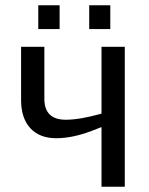

<svg xmlns="http://www.w3.org/2000/svg" viewBox="-20 -705 561 725"><path d="M451.2 -528.3V0H363.3V-225.1L325.2 -210.4Q253.4 -183.1 192.4 -183.1Q129.4 -183.1 94.5 -220.9Q59.6 -258.8 59.6 -327.6V-528.3H147.5V-332Q147.5 -252.9 228.5 -252.9Q281.2 -252.9 363.3 -275.9V-528.3ZM396.5 -685.1V-595.2H316.9V-685.1ZM205.1 -685.1V-595.2H124.5V-685.1Z"/></svg>

Font: Arimo Nerd Font
Style: Regular
Weight: 400
Designer: Steve Matteson
Foundry: Monotype Imaging Inc.
Version: Version 1.33;Nerd Fonts 3.2.1